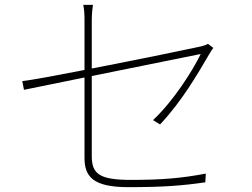

<svg xmlns="http://www.w3.org/2000/svg" viewBox="-20 -776 1040 793"><path d="M861 -578 839 -595C833 -591 819 -586 804 -583C768 -575 551 -530 359 -493V-687C359 -711 360 -728 364 -756H324C329 -728 329 -713 329 -687V-487C216 -465 115 -446 72 -441L79 -405L329 -456V-124C329 -46 365 -3 510 -3C652 -3 732 -9 828 -23L830 -59C730 -40 649 -33 522 -33C393 -33 359 -56 359 -131V-462L809 -553C777 -486 696 -358 612 -280L641 -262C730 -356 796 -470 844 -552C849 -560 855 -571 861 -578Z"/></svg>

Font: Noto Sans JP Thin
Style: Regular
Weight: 100
Designer: Ryoko NISHIZUKA 西塚涼子 (kana, bopomofo & ideographs); Paul D. Hunt (Latin, Greek & Cyrillic); Sandoll Communications 산돌커뮤니
Foundry: Adobe
Version: Version 2.004;hotconv 1.0.118;makeotfexe 2.5.65603